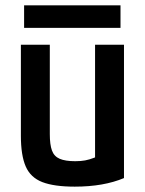

<svg xmlns="http://www.w3.org/2000/svg" viewBox="-20 -687 540 717"><path d="M259 10Q182 10 138 -7Q94 -24 76 -65.5Q58 -107 58 -180V-520H166V-186Q166 -147 174 -125Q182 -103 203 -94Q224 -85 261 -85Q282 -85 298 -88Q314 -91 332 -98Q350 -105 375 -118L335 -50V-520H443V-22Q367 10 259 10ZM70 -583V-667H430V-583Z"/></svg>

Font: M PLUS 1 Code Medium
Style: Regular
Weight: 500
Designer: Coji Morishita
Foundry: UNDERFOREST DESIGN
Version: Version 1.002